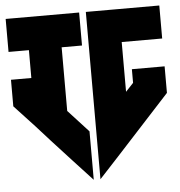

<svg xmlns="http://www.w3.org/2000/svg" viewBox="-49 -743 694 742"><g transform="rotate(-5 298.0 -372.5)"><path d="M0 -697H285V-569H206V-322L285 -236V-48L211 -128L133 -213L88 -263L79 -273L0 -358V-461H79V-569H0ZM311 -697H439H596V-569H439V-376L469 -408V-461H596V-358L385 -128L311 -48V-236V-569Z"/></g></svg>

Font: Satisfactory Mid
Style: Regular
Weight: 400
Designer: Sadat Fauzi
Foundry: Intuisi Creative
Version: Version 001.000